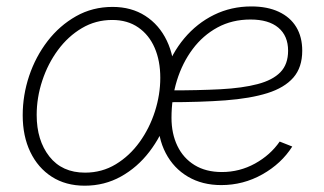

<svg xmlns="http://www.w3.org/2000/svg" viewBox="-20 -572 1018 603"><path d="M246.1 11.2Q186.5 11.2 142.8 -16.8Q99.1 -44.9 75.2 -94.7Q51.3 -144.5 51.3 -210Q51.3 -272.9 71.5 -333.5Q91.8 -394 129.4 -442.9Q167 -491.7 218.8 -521Q270.5 -550.3 333.5 -550.3Q392.6 -550.3 436.3 -522.2Q480 -494.1 503.9 -444.3Q527.8 -394.5 527.8 -329.1Q527.8 -265.6 507.3 -205.1Q486.8 -144.5 449.2 -95.5Q411.6 -46.4 359.9 -17.6Q308.1 11.2 246.1 11.2ZM247.1 -29.8Q300.3 -29.8 343.8 -56.2Q387.2 -82.5 418.5 -126Q449.7 -169.4 466.6 -222.2Q483.4 -274.9 483.4 -327.6Q483.4 -380.9 465.8 -421.6Q448.2 -462.4 414.3 -485.8Q380.4 -509.3 332.5 -509.3Q280.3 -509.3 237.1 -483.6Q193.8 -458 162.1 -415Q130.4 -372.1 112.8 -318.8Q95.2 -265.6 95.2 -210.9Q95.2 -131.3 135 -80.6Q174.8 -29.8 247.1 -29.8ZM674.8 9.3Q615.2 9.3 570.3 -17.1Q525.4 -43.5 500.5 -91.1Q475.6 -138.7 475.6 -202.1Q475.6 -276.9 497.3 -340.6Q519 -404.3 558.8 -451.7Q598.6 -499 652.3 -525.4Q706.1 -551.8 769.5 -551.8Q819.8 -551.8 855.7 -534.9Q891.6 -518.1 910.4 -487.1Q929.2 -456.1 929.2 -412.6Q929.2 -360.4 901.4 -328.4Q873.5 -296.4 819.8 -279.5Q766.1 -262.7 687.7 -256.8Q609.4 -251 508.8 -251L512.7 -288.1Q603 -288.1 672.4 -291.7Q741.7 -295.4 789.1 -307.9Q836.4 -320.3 860.6 -345.2Q884.8 -370.1 884.8 -412.6Q884.8 -459.5 854.2 -485.1Q823.7 -510.7 766.6 -510.7Q709 -510.7 663.1 -485.8Q617.2 -460.9 585 -417.7Q552.7 -374.5 535.6 -319.1Q518.6 -263.7 518.6 -202.1Q518.6 -152.3 537.1 -113.8Q555.7 -75.2 591.1 -53.5Q626.5 -31.7 676.8 -31.7Q732.4 -31.7 780.8 -58.3Q829.1 -85 858.4 -127.4L897.9 -111.8Q863.8 -58.1 804 -24.4Q744.1 9.3 674.8 9.3Z"/></svg>

Font: Inter 16pt ExtraLight
Style: Italic
Weight: 250
Italic angle: -9.3988°
Version: Version 4.001;git-66647c0bb